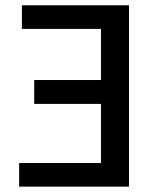

<svg xmlns="http://www.w3.org/2000/svg" viewBox="-20 -695 589 715"><path d="M460.4 0H51.3V-87.9H356V-308.1H107.4V-397H356V-587.4H61.5V-675.3H460.4Z"/></svg>

Font: Akatab SemiBold
Style: Regular
Weight: 600
Designer: SIL Global
Foundry: SIL Global
Version: Version 4.100